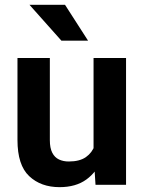

<svg xmlns="http://www.w3.org/2000/svg" viewBox="-20 -770 599 800"><path d="M369.8 -125.9V-528.3H505.2V0H378ZM386 -234.9 426.9 -235.8Q426.9 -165.2 405.4 -109.6Q383.9 -54 339.9 -22.1Q296 9.8 228.2 9.8Q150.3 9.8 101.6 -36.1Q52.8 -82 52.8 -186.9V-528.3H187.7V-185.9Q187.7 -153.2 197.8 -133.5Q207.9 -113.9 225.8 -105.5Q243.8 -97.1 266.4 -97.1Q311.7 -97.1 337.8 -115.3Q363.9 -133.6 375 -164.8Q386 -196.1 386 -234.9ZM250.9 -750 346.9 -600.6H235.8L102.8 -750Z"/></svg>

Font: Vazirmatn
Style: Regular
Weight: 400
Designer: Saber Rastikerdar
Foundry: Saber Rastikerdar
Version: Version 33.003;September 2, 2022;FontCreator 14.0.0.2862 64-